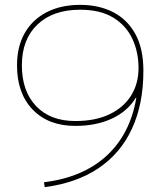

<svg xmlns="http://www.w3.org/2000/svg" viewBox="-20 -760 660 790"><path d="M310 -740Q387 -740 445.5 -710Q504 -680 537 -620Q570 -560 570 -469Q570 -332 523 -230.5Q476 -129 385.5 -68Q295 -7 164 10L161 -10Q322 -30 419 -119.5Q516 -209 541 -358H539Q505 -302 440.5 -272Q376 -242 290 -242Q179 -242 114.5 -309Q50 -376 50 -491Q50 -568 81.5 -623.5Q113 -679 171.5 -709.5Q230 -740 310 -740ZM310 -720Q198 -720 134 -659Q70 -598 70 -491Q70 -385 128.5 -323.5Q187 -262 290 -262Q373 -262 431 -290Q489 -318 519.5 -367Q550 -416 550 -480Q550 -546 524.5 -600.5Q499 -655 446 -687.5Q393 -720 310 -720Z"/></svg>

Font: M PLUS 1 Thin Thin
Style: Regular
Weight: 250
Version: Version 1.001